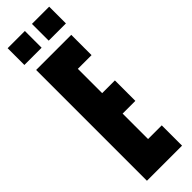

<svg xmlns="http://www.w3.org/2000/svg" viewBox="-287 -843 843 843"><g transform="rotate(-45 134.0 -422.0)"><path d="M29 0V-688H247V-562H162V-411H241V-284H162V-126H247V0ZM8 -740V-844H115V-740ZM159 -740V-844H266V-740Z"/></g></svg>

Font: Saira UltraCondensed Black
Style: Regular
Weight: 900
Width: 1
Designer: Hector Gatti with collaboration of the Omnibus-Type team
Foundry: Omnibus-Type
Version: Version 1.101